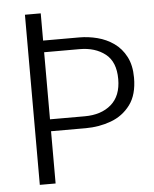

<svg xmlns="http://www.w3.org/2000/svg" viewBox="-51 -743 633 787"><g transform="rotate(-5 265.5 -350.0)"><path d="M81 0V-700H146V-588H295Q332 -588 369 -578.5Q406 -569 436.5 -547.5Q467 -526 485.5 -490.5Q504 -455 504 -404Q504 -334 473 -292.5Q442 -251 393 -233Q344 -215 289 -215H146V0ZM146 -264H289Q357 -264 398 -299.5Q439 -335 439 -404Q439 -475 397.5 -507.5Q356 -540 292 -540H146Z"/></g></svg>

Font: Panamera
Style: Regular
Weight: 400
Designer: Bastien Sozeau
Foundry: NBR — Bastien Sozeau
Version: Version 3.002; ttfautohint (v1.8.4.7-5d5b);gftools[0.9.33]